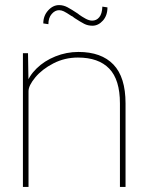

<svg xmlns="http://www.w3.org/2000/svg" viewBox="-20 -734 581 754"><path d="M70 -525H90L92 -404L83 -401Q93 -435 123.5 -465Q154 -495 197.5 -512.5Q241 -530 288 -530Q378 -530 425.5 -480.5Q473 -431 473 -328V0H451V-328Q451 -421 409 -464.5Q367 -508 286 -508Q234 -508 189.5 -485Q145 -462 118.5 -430Q92 -398 92 -376V0H81H70ZM273 -663 265 -669Q263 -671 261 -671Q240 -685 230.5 -689.5Q221 -694 212 -694Q196 -694 183 -679Q170 -664 170 -639L150 -642Q150 -672 169 -693Q188 -714 212 -714Q229 -714 245 -705.5Q261 -697 285 -681L289 -678L290 -677Q301 -669 315.5 -661Q330 -653 342 -653Q359 -653 370 -666.5Q381 -680 382 -708L402 -705Q402 -673 384 -653Q366 -633 343 -633Q325 -633 310.5 -640.5Q296 -648 273 -663Z"/></svg>

Font: Easer Grotesk Variable
Style: Regular
Weight: 400
Designer: Boardeaser, Bonnie Shaver-Troup, Thomas Jockin
Foundry: Lexend
Version: Version 1.001;Glyphs 3.1.2 (3151)